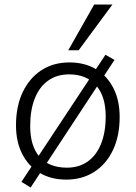

<svg xmlns="http://www.w3.org/2000/svg" viewBox="-20 -790 602 852"><path d="M116 42 75 17 448 -547 488 -524ZM274 7Q206 7 156 -23Q106 -53 78.5 -107Q51 -161 51 -234Q51 -319 81 -381.5Q111 -444 164 -478.5Q217 -513 288 -513Q356 -513 406 -483Q456 -453 483.5 -398.5Q511 -344 511 -271Q511 -187 481.5 -124.5Q452 -62 398.5 -27.5Q345 7 274 7ZM277 -46Q331 -46 369.5 -73.5Q408 -101 428.5 -152Q449 -203 449 -274Q449 -363 406 -411.5Q363 -460 287 -460Q233 -460 194 -432.5Q155 -405 134.5 -353.5Q114 -302 114 -231Q114 -141 156 -93.5Q198 -46 277 -46ZM329 -567H283L398 -770H479Z"/></svg>

Font: Muli Light
Style: Italic
Weight: 300
Italic angle: -4.541°
Designer: Vernon Adams
Foundry: Vernon Adams
Version: Version 2.100; ttfautohint (v1.8.1.43-b0c9)